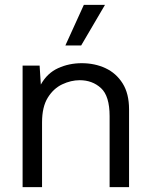

<svg xmlns="http://www.w3.org/2000/svg" viewBox="-20 -770 619 790"><path d="M73 0V-500H143L148 -422Q174 -469 219 -489.5Q264 -510 316 -510Q370 -510 414 -489.5Q458 -469 484.5 -427Q511 -385 511 -320V0H431V-292Q431 -375 395.5 -407.5Q360 -440 308 -440Q272 -440 236 -423Q200 -406 176.5 -368Q153 -330 153 -266V0ZM325 -750H412L314 -583H249Z"/></svg>

Font: Prodigy Sans
Style: Regular
Weight: 400
Designer: Wei Huang
Foundry: Wei Huang
Version: Version 1.003; ttfautohint (v1.8.3)